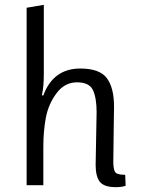

<svg xmlns="http://www.w3.org/2000/svg" viewBox="-20 -765 585 793"><path d="M161 -460Q161 -407 153 -371H159Q200 -482 312 -482Q391 -482 421 -442.5Q451 -403 451 -324Q451 -321 449.5 -222Q448 -123 448 -96Q448 -69 454.5 -56Q461 -43 497 -43L499 2Q485 8 458 8Q410 8 392.5 -14Q375 -36 375 -84Q375 -86 377 -192Q379 -298 379 -302Q379 -360 364 -392.5Q349 -425 298 -425Q247 -425 213.5 -380Q180 -335 169.5 -279.5Q159 -224 159 -159V0H90V-733L161 -745Z"/></svg>

Font: Ruluko
Style: Regular
Weight: 400
Designer: Ana Sanfelippo, Angelica Diaz, Meme Hernandez
Foundry: Ana Sanfelippo, Angelica Diaz y Meme Hernandez
Version: Version 1.001